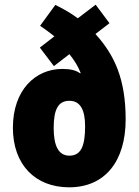

<svg xmlns="http://www.w3.org/2000/svg" viewBox="-20 -789 594 819"><path d="M216 -768 151 -679C172 -665 193 -649 212 -634L150 -586L210 -507L276 -558C298 -531 314 -504 324 -478L322 -476C305 -489 280 -495 246 -495C131 -495 35 -405 35 -244C35 -86 131 10 275 10C427 10 516 -100 516 -280C516 -452 468 -555 387 -644L447 -690L388 -769L312 -711C281 -734 249 -752 216 -768ZM276 -359C324 -359 343 -318 343 -250C343 -167 326 -125 276 -125C229 -125 209 -168 209 -243C209 -322 228 -359 276 -359Z"/></svg>

Font: Noto Sans Gurmukhi Condensed Black
Style: Regular
Weight: 900
Width: 3
Designer: Jelle Bosma - Monotype Design Team
Foundry: Monotype Imaging Inc.
Version: Version 2.004